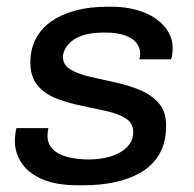

<svg xmlns="http://www.w3.org/2000/svg" viewBox="-20 -541 577 571"><path d="M212 10Q146.5 10 104.9 -8.4Q63.2 -26.8 43.8 -56.8Q24.2 -86.8 24.2 -121Q24.2 -133.2 25.8 -143.5Q27.2 -153.8 28.8 -160H123.8Q122.5 -153 121.9 -148.1Q121.2 -143.2 121.2 -137.8Q121.2 -113 137.4 -97Q153.5 -81 181.6 -73.9Q209.8 -66.8 243.2 -66.8Q270 -66.8 293.9 -71.9Q317.8 -77 336 -87.1Q354.2 -97.2 365.2 -112.2Q376.2 -127.2 376.2 -147.5Q376.2 -175 354 -188.9Q331.8 -202.8 297 -210.6Q262.2 -218.5 223.2 -226.4Q184.2 -234.2 149.4 -247.4Q114.5 -260.5 92.4 -286.2Q70.2 -312 70.2 -355.2Q70.2 -394.2 86.2 -425.1Q102.2 -456 132.4 -477.2Q162.5 -498.5 204.6 -509.8Q246.8 -521 298.8 -521H310.5Q352.2 -521 386.1 -511.5Q420 -502 443.9 -485.1Q467.8 -468.2 480.6 -446Q493.5 -423.8 493.5 -398.2Q493.5 -387.2 492.1 -378.4Q490.8 -369.5 488.8 -364.5H394.5Q395.5 -368.5 396.1 -373Q396.8 -377.5 396.8 -382.2Q396.8 -398.8 386.2 -412.8Q375.8 -426.8 352.5 -435.5Q329.2 -444.2 290.8 -444.2Q254 -444.2 230.1 -437Q206.2 -429.8 192.6 -418.1Q179 -406.5 173.1 -394.2Q167.2 -382 167.2 -372.2Q167.2 -347.8 189.4 -334.5Q211.5 -321.2 246.4 -313Q281.2 -304.8 320.6 -296.4Q360 -288 394.8 -273.9Q429.5 -259.8 451.8 -234.6Q474 -209.5 474 -167.8Q474 -116.5 453.8 -82.4Q433.5 -48.2 398.6 -28Q363.8 -7.8 320.2 1.1Q276.8 10 230.2 10Z"/></svg>

Font: Chivo Medium
Style: Italic
Weight: 500
Italic angle: -8.05°
Designer: Hector Gatti
Foundry: Omnibus-Type
Version: Version 2.002